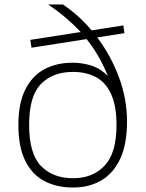

<svg xmlns="http://www.w3.org/2000/svg" viewBox="-20 -828 650 857"><path d="M306 9Q232.5 9 177.8 -20Q123 -49 92.5 -110.8Q62 -172.5 62 -270.5Q62 -366.5 92.8 -428Q123.5 -489.5 177.8 -518.8Q232 -548 303.5 -548Q348.5 -548 388.8 -535Q429 -522 461.5 -488.5Q444.5 -531.5 421.2 -572.8Q398 -614 366.5 -653.5L120.5 -615L115.5 -650L340 -685Q310.5 -717 274.5 -747.8Q238.5 -778.5 195 -808H260.5Q330.5 -761.5 389 -692.5L530.5 -714.5L535.5 -680L414 -661Q475 -580 511 -483Q547 -386 547 -286.5Q547 -184.5 516.5 -119.2Q486 -54 431.8 -22.5Q377.5 9 306 9ZM306 -32.5Q394.5 -32.5 447.2 -88.8Q500 -145 500 -269.5Q500 -355.5 476 -408Q452 -460.5 408.2 -483.8Q364.5 -507 305 -507Q216 -507 163 -453.2Q110 -399.5 110 -271Q110 -141.5 163 -87Q216 -32.5 306 -32.5Z"/></svg>

Font: Encode Sans Expanded Expanded ExtraLight
Style: Regular
Weight: 200
Width: 7
Designer: Multiple Designers
Foundry: Impallari Type
Version: Version 3.000; ttfautohint (v1.8.3) -l 8 -r 50 -G 200 -x 14 